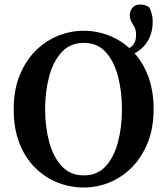

<svg xmlns="http://www.w3.org/2000/svg" viewBox="-20 -818 745 855"><path d="M353 17Q293 17 237 -5Q181 -27 136.5 -71Q92 -115 66.5 -180Q41 -245 41 -332Q41 -416 67 -481Q93 -546 137 -590.5Q181 -635 237 -658Q293 -681 353 -681Q412 -681 467.5 -659Q523 -637 567.5 -593Q612 -549 638 -483.5Q664 -418 664 -332Q664 -248 638 -183Q612 -118 568 -73.5Q524 -29 468.5 -6Q413 17 353 17ZM353 -37Q414 -37 451 -78Q488 -119 505.5 -186Q523 -253 523 -332Q523 -411 505.5 -478Q488 -545 451 -586Q414 -627 353 -627Q293 -627 255 -586Q217 -545 199 -478Q181 -411 181 -332Q181 -253 199 -186Q217 -119 255 -78Q293 -37 353 -37ZM524 -565V-594Q586 -603 586 -662Q586 -684 579 -697Q572 -710 565 -721.5Q558 -733 558 -752Q558 -769 570 -783.5Q582 -798 603 -798Q613 -798 623.5 -795.5Q634 -793 645 -785Q660 -755 660 -724Q660 -654 620.5 -612Q581 -570 524 -565Z"/></svg>

Font: Source Serif 4 Semibold
Style: Regular
Weight: 600
Designer: Frank Grießhammer
Foundry: Adobe
Version: Version 4.005;hotconv 1.1.0;makeotfexe 2.6.0